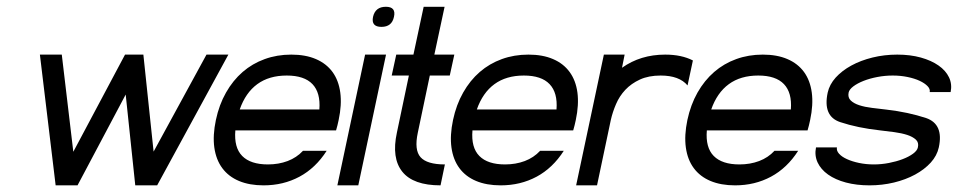

<svg xmlns="http://www.w3.org/2000/svg" viewBox="-20 -558 2883 578"><path d="M667.5 -393.6 453.1 0H387.2L358.4 -273.4L213.4 0H147.5L100.1 -393.6H166L200.7 -101.1L356.4 -393.6H411.6L442.4 -101.6L601.6 -393.6Z M856.9 -393.6Q899.9 -393.6 931.2 -380.1Q962.4 -366.7 981 -341.3Q999.5 -315.9 1004.4 -279.3Q1009.3 -242.7 999.5 -196.8Q996.1 -180.2 991.7 -165.5H688.5Q684.1 -113.8 709.2 -88.4Q734.4 -63 786.6 -63Q818.8 -63 845.9 -73.2Q873 -83.5 892.1 -104H963.4Q930.2 -52.2 881.6 -26.1Q833 0 773.4 0Q731 0 699.5 -13.2Q668 -26.4 649.2 -51.8Q630.4 -77.1 625.2 -113.8Q620.1 -150.4 629.9 -196.8Q639.6 -242.7 660.4 -279.3Q681.2 -315.9 710.4 -341.3Q739.7 -366.7 776.9 -380.1Q814 -393.6 856.9 -393.6ZM701.7 -228.5H941.4Q945.3 -278.8 920.7 -304.7Q896 -330.6 843.3 -330.6Q790 -330.6 754.6 -304.7Q719.2 -278.8 701.7 -228.5Z M1128.4 -477.1Q1096.7 -477.1 1103 -507.3Q1109.9 -537.6 1141.6 -537.6Q1172.9 -537.6 1166 -507.3Q1159.7 -477.1 1128.4 -477.1ZM1142.1 -393.6 1058.6 0H995.6L1079.1 -393.6Z M1172.9 -393.6H1224.6L1255.4 -537.6H1318.4L1287.6 -393.6H1347.7L1334 -330.6H1273.9L1237.8 -158.7Q1226.6 -106.4 1246.1 -84.7Q1265.6 -63 1319.3 -63L1306.2 0Q1224.1 0 1191.2 -41Q1158.2 -82 1174.8 -158.7L1210.9 -330.6H1159.2Z M1570.8 -393.6Q1613.8 -393.6 1645 -380.1Q1676.3 -366.7 1694.8 -341.3Q1713.4 -315.9 1718.3 -279.3Q1723.1 -242.7 1713.4 -196.8Q1710 -180.2 1705.6 -165.5H1402.3Q1397.9 -113.8 1423.1 -88.4Q1448.2 -63 1500.5 -63Q1532.7 -63 1559.8 -73.2Q1586.9 -83.5 1606 -104H1677.2Q1644 -52.2 1595.5 -26.1Q1546.9 0 1487.3 0Q1444.8 0 1413.3 -13.2Q1381.8 -26.4 1363 -51.8Q1344.2 -77.1 1339.1 -113.8Q1334 -150.4 1343.8 -196.8Q1353.5 -242.7 1374.3 -279.3Q1395 -315.9 1424.3 -341.3Q1453.6 -366.7 1490.7 -380.1Q1527.8 -393.6 1570.8 -393.6ZM1415.5 -228.5H1655.3Q1659.2 -278.8 1634.5 -304.7Q1609.9 -330.6 1557.1 -330.6Q1503.9 -330.6 1468.5 -304.7Q1433.1 -278.8 1415.5 -228.5Z M1860.4 -393.6 1852.5 -354Q1908.2 -393.6 1982.4 -393.6Q2031.7 -393.6 2065.9 -376L2049.8 -300.8Q2024.9 -330.6 1968.8 -330.6Q1932.6 -330.6 1906.5 -318.6Q1880.4 -306.6 1862.5 -287.6Q1844.7 -268.6 1834.5 -244.6Q1824.2 -220.7 1818.8 -196.8L1777.3 0H1714.4L1797.9 -393.6Z M2276.4 -393.6Q2319.3 -393.6 2350.6 -380.1Q2381.8 -366.7 2400.4 -341.3Q2418.9 -315.9 2423.8 -279.3Q2428.7 -242.7 2418.9 -196.8Q2415.5 -180.2 2411.1 -165.5H2107.9Q2103.5 -113.8 2128.7 -88.4Q2153.8 -63 2206.1 -63Q2238.3 -63 2265.4 -73.2Q2292.5 -83.5 2311.5 -104H2382.8Q2349.6 -52.2 2301 -26.1Q2252.4 0 2192.9 0Q2150.4 0 2118.9 -13.2Q2087.4 -26.4 2068.6 -51.8Q2049.8 -77.1 2044.7 -113.8Q2039.6 -150.4 2049.3 -196.8Q2059.1 -242.7 2079.8 -279.3Q2100.6 -315.9 2129.9 -341.3Q2159.2 -366.7 2196.3 -380.1Q2233.4 -393.6 2276.4 -393.6ZM2121.1 -228.5H2360.8Q2364.7 -278.8 2340.1 -304.7Q2315.4 -330.6 2262.7 -330.6Q2209.5 -330.6 2174.1 -304.7Q2138.7 -278.8 2121.1 -228.5Z M2778.8 -280.8Q2780.8 -290 2772.2 -298.8Q2763.7 -307.6 2748.5 -314.7Q2733.4 -321.8 2712.2 -326.2Q2690.9 -330.6 2667.5 -330.6Q2644 -330.6 2621.1 -326.2Q2598.1 -321.8 2579.6 -314.5Q2561 -307.1 2548.8 -297.9Q2536.6 -288.6 2534.7 -279.3Q2531.7 -264.6 2541 -255.6Q2550.3 -246.6 2566.9 -241.2Q2583.5 -235.8 2605.2 -233.2Q2627 -230.5 2648.9 -228Q2682.1 -224.1 2711.7 -217.8Q2741.2 -211.4 2768.1 -202.6Q2821.3 -184.1 2806.2 -114.3Q2800.8 -89.4 2782 -68.6Q2763.2 -47.9 2734.9 -32.5Q2706.5 -17.1 2671.1 -8.5Q2635.7 0 2597.7 0Q2558.6 0 2526.6 -8.5Q2494.6 -17.1 2472.9 -32.5Q2451.2 -47.9 2441.4 -68.8Q2431.6 -89.8 2436.5 -114.3H2499.5Q2497.6 -104.5 2505.9 -95.2Q2514.2 -85.9 2529.8 -78.9Q2545.4 -71.8 2566.4 -67.4Q2587.4 -63 2610.8 -63Q2633.3 -63 2656 -67.4Q2678.7 -71.8 2697.3 -78.9Q2715.8 -85.9 2728.5 -95.2Q2741.2 -104.5 2743.2 -114.3Q2746.6 -128.9 2737.1 -137.7Q2727.5 -146.5 2710.9 -151.9Q2694.3 -157.2 2672.4 -160.2Q2650.4 -163.1 2629.4 -165.5Q2562 -172.9 2509.3 -190.4Q2456.5 -208 2471.7 -279.3Q2477.1 -303.7 2495.8 -324.5Q2514.6 -345.2 2542.7 -360.6Q2570.8 -376 2606.4 -384.8Q2642.1 -393.6 2681.2 -393.6Q2720.2 -393.6 2752 -384.8Q2783.7 -376 2805.4 -360.8Q2827.1 -345.7 2836.9 -325.2Q2846.7 -304.7 2841.8 -280.8Z"/></svg>

Font: Fibel Nord
Style: Italic
Weight: 400
Designer: Peter Wiegel
Foundry: Peter Wioegel
Version: Version 000.000